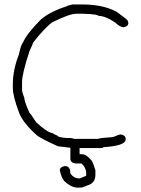

<svg xmlns="http://www.w3.org/2000/svg" viewBox="-20 -684 626 854"><path d="M293 -26.9 238.3 -33.2Q171.4 -63 146.5 -80.1Q82 -136.7 64.5 -183.6Q37.1 -256.8 37.1 -293V-310.5Q37.1 -372.6 64.5 -443.4Q73.7 -487.3 82 -494.1Q96.7 -531.7 162.1 -597.7Q204.6 -633.3 277.3 -656.2Q277.3 -658.7 302.7 -664.1H347.7Q439 -664.1 500 -630.9Q546.4 -596.2 546.9 -593.8Q550.8 -587.4 550.8 -582Q550.8 -566.4 529.3 -562.5Q508.8 -566.4 492.2 -584Q448.7 -613.3 418 -613.3Q418 -620.6 347.7 -623H320.3Q288.6 -623 210.9 -584Q175.3 -556.2 127 -494.1Q127 -490.2 111.3 -457Q78.6 -356.9 78.1 -320.3V-285.2Q78.1 -272.9 87.9 -250Q87.9 -233.4 111.3 -181.6Q114.3 -181.6 140.6 -140.6Q189.9 -94.2 214.8 -91.8Q214.8 -88.9 236.3 -80.1Q236.3 -73.7 275.4 -70.3H294.9Q296.9 -70.3 310.5 -66.4H416Q425.3 -70.8 482.4 -74.2Q508.8 -85.9 517.6 -85.9Q539.1 -82.5 539.1 -64.5Q539.1 -35.2 439.5 -29.3Q439.5 -25.4 429.7 -25.4H334V2H343.8Q364.3 2 386.7 29.3Q392.6 35.6 404.3 72.3V93.8Q404.3 130.4 369.1 140.6Q346.7 150.4 339.8 150.4H320.3Q293.9 147.9 265.6 121.1Q253.9 107.9 246.1 74.2Q246.1 58.6 267.6 54.7H269.5Q293 54.7 293 87.9Q308.6 109.4 332 109.4H335.9Q361.8 97.7 363.3 97.7V80.1Q358.9 56.2 341.8 43H314.5Q293 39.6 293 21.5Z"/></svg>

Font: CEF Fonts CJK
Style: Regular
Weight: 400
Designer: PartyBoss (派对大魔王)
Version: Release 2.25